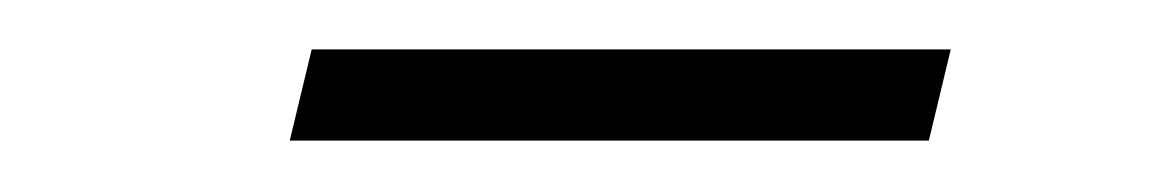

<svg xmlns="http://www.w3.org/2000/svg" viewBox="-20 -346 468 77"><path d="M96.2 -289.6 105 -326.2H361.3L352.5 -289.6Z"/></svg>

Font: HK Grotesk Light Legacy Italic
Style: Regular
Weight: 300
Italic angle: -13°
Designer: Alfredo Marco Pradil
Foundry: Hanken Design Co.
Version: Version 2.022;PS 002.022;hotconv 1.0.88;makeotf.lib2.5.64775